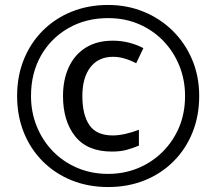

<svg xmlns="http://www.w3.org/2000/svg" viewBox="-20 -744 872 774"><path d="M416 10Q336 10 269 -17Q202 -44 152.5 -93.5Q103 -143 76 -210Q49 -277 49 -357Q49 -437 76 -504Q103 -571 152.5 -620.5Q202 -670 269 -697Q336 -724 416 -724Q492 -724 558.5 -697Q625 -670 675.5 -620.5Q726 -571 754.5 -504Q783 -437 783 -357Q783 -277 756 -210Q729 -143 679.5 -93.5Q630 -44 563 -17Q496 10 416 10ZM416 -43Q480 -43 536 -66Q592 -89 635 -131.5Q678 -174 702 -231Q726 -288 726 -357Q726 -422 703 -479Q680 -536 638.5 -579Q597 -622 540.5 -646.5Q484 -671 416 -671Q326 -671 255.5 -630.5Q185 -590 145 -519.5Q105 -449 105 -357Q105 -292 128 -235Q151 -178 192.5 -135Q234 -92 291 -67.5Q348 -43 416 -43ZM431 -133Q332 -133 283 -194.5Q234 -256 234 -357Q234 -422 257 -472.5Q280 -523 325 -551.5Q370 -580 435 -580Q500 -580 558 -550L529 -489Q479 -515 436 -515Q377 -515 344.5 -473Q312 -431 312 -357Q312 -281 340.5 -239.5Q369 -198 435 -198Q458 -198 486.5 -204.5Q515 -211 540 -221V-157Q516 -147 491 -140Q466 -133 431 -133Z"/></svg>

Font: Noto Sans Manichaean
Style: Regular
Weight: 400
Designer: Monotype Design Team
Foundry: Monotype Imaging Inc.
Version: Version 2.005; ttfautohint (v1.8.4.7-5d5b)